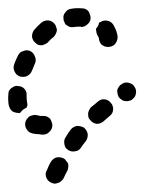

<svg xmlns="http://www.w3.org/2000/svg" viewBox="-27 -298 348 462"><path d="M137 96Q135 92 132 89Q130 85 126 83Q117 79 108 81Q100 84 95 92Q90 101 86 111Q81 119 84 128Q87 137 95 141Q99 143 104 144Q108 144 113 142Q117 141 120 138Q124 135 126 131Q130 122 135 113Q137 109 137 105Q138 101 137 96ZM175 9Q171 7 167 6Q163 5 158 5Q154 6 150 8Q146 10 143 14Q137 22 131 32Q126 39 128 49Q129 58 137 63Q145 68 154 66Q163 65 168 57Q174 48 180 41Q185 33 184 24Q182 15 175 9ZM92 19Q99 13 99 3Q99 -1 97 -5Q96 -9 93 -13Q89 -16 85 -18Q81 -19 77 -19Q73 -19 70 -19Q65 -20 61 -21Q57 -22 53 -21Q48 -20 44 -18Q41 -16 38 -12Q35 -8 34 -4Q32 5 37 13Q42 21 51 23Q59 25 68 25Q72 26 76 26Q86 26 92 19ZM245 -34Q246 -38 244 -43Q243 -47 240 -50Q234 -58 225 -59Q216 -60 209 -54Q200 -46 192 -40Q189 -37 187 -32Q185 -28 185 -24Q185 -20 186 -15Q188 -11 191 -8Q197 -1 206 0Q215 0 222 -6Q229 -12 237 -19Q241 -22 243 -26Q245 -29 245 -34ZM3 -30Q-1 -33 -3 -37Q-5 -41 -6 -45Q-8 -57 -7 -69Q-7 -74 -6 -78Q-4 -82 -1 -85Q3 -88 7 -90Q11 -92 15 -91Q25 -91 31 -85Q38 -78 37 -68Q37 -59 38 -52Q39 -49 39 -45Q38 -42 37 -39Q35 -38 33 -37Q26 -33 21 -26Q20 -26 20 -26Q20 -26 20 -26Q15 -26 11 -27Q6 -28 3 -30ZM296 -90Q294 -94 290 -96Q286 -98 282 -99Q277 -100 273 -99Q269 -98 265 -95Q261 -93 259 -89Q256 -85 255 -81Q255 -76 256 -72Q257 -67 259 -64Q262 -60 266 -58Q269 -55 274 -55Q278 -54 282 -55Q287 -56 291 -58V-59Q299 -64 300 -73Q302 -82 296 -90ZM21 -114Q25 -113 29 -113Q34 -113 38 -115Q42 -117 45 -120Q48 -123 50 -128Q53 -136 57 -145Q61 -153 57 -162Q54 -171 46 -175Q42 -177 37 -177Q33 -177 29 -175Q24 -174 21 -171Q18 -168 16 -164Q11 -154 7 -143Q4 -134 8 -126Q12 -117 21 -114ZM232 -248Q222 -250 215 -245Q214 -245 213 -244Q212 -244 211 -243Q211 -241 210 -238Q208 -233 204 -229Q204 -225 205 -221Q205 -218 207 -214Q209 -211 210 -209Q210 -208 210 -207Q210 -207 211 -207Q211 -198 217 -191Q224 -185 233 -185Q242 -185 249 -191Q255 -198 256 -207Q256 -215 253 -223Q250 -231 246 -238Q241 -246 232 -248ZM58 -195Q61 -192 65 -190Q70 -189 74 -189Q78 -190 82 -192Q87 -194 89 -197Q95 -204 102 -209Q105 -212 107 -216Q109 -220 110 -225Q110 -229 108 -233Q107 -238 104 -241Q98 -248 89 -249Q79 -249 72 -243Q64 -236 56 -227Q50 -220 50 -210Q51 -201 58 -195ZM145 -277Q156 -279 169 -278Q173 -278 177 -277Q182 -275 185 -272Q188 -268 189 -264Q191 -260 191 -255Q191 -246 184 -240Q177 -233 168 -233L167 -234Q159 -234 151 -233Q147 -232 142 -233Q138 -234 134 -237Q133 -238 131 -239Q130 -241 129 -242Q128 -246 126 -249Q126 -249 126 -250Q126 -251 126 -252Q124 -261 130 -268Q135 -276 145 -277Z"/></svg>

Font: FRB American Cursive Guidelines Arrows Dashed Extrabold
Style: Bold Italic
Weight: 800
Italic angle: -25°
Version: Version 2.0;Modular Font Editor K font №1